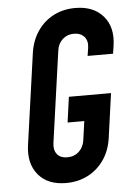

<svg xmlns="http://www.w3.org/2000/svg" viewBox="-55 -807 598 865"><g transform="rotate(-5 244.0 -375.0)"><path d="M209 16Q126.5 16 83.8 -35Q41 -86 52.5 -169L110.5 -581Q118.5 -636.5 146.8 -678.2Q175 -720 219 -743Q263 -766 318 -766Q400.5 -766 444.2 -715.2Q488 -664.5 475.5 -581L470 -546H355L360.5 -581Q365.5 -613.5 348.8 -632.2Q332 -651 302 -651Q271.5 -651 250.5 -631.8Q229.5 -612.5 225.5 -581L167.5 -169Q163 -137.5 178 -118.2Q193 -99 224.5 -99Q256 -99 277 -118.5Q298 -138 302.5 -169L314.5 -255H239L255 -370H445.5L417.5 -169Q409.5 -113 381 -71.5Q352.5 -30 308.2 -7Q264 16 209 16Z"/></g></svg>

Font: Mohave SemiBold
Style: Italic
Weight: 600
Italic angle: -8°
Designer: Gumpita Rahayu
Foundry: Tokotype
Version: Version 2.003